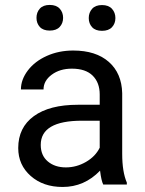

<svg xmlns="http://www.w3.org/2000/svg" viewBox="-20 -741 584 771"><path d="M53.2 0ZM394.5 0Q386.7 -15.6 381.8 -55.7Q318.8 9.8 231.4 9.8Q153.3 9.8 103.3 -34.4Q53.2 -78.6 53.2 -146.5Q53.2 -229 116 -274.7Q178.7 -320.3 292.5 -320.3H380.4V-361.8Q380.4 -409.2 352.1 -437.3Q323.7 -465.3 268.6 -465.3Q220.2 -465.3 187.5 -440.9Q154.8 -416.5 154.8 -381.8H64Q64 -421.4 92 -458.3Q120.1 -495.1 168.2 -516.6Q216.3 -538.1 273.9 -538.1Q365.2 -538.1 417 -492.4Q468.8 -446.8 470.7 -366.7V-123.5Q470.7 -50.8 489.3 -7.8V0ZM244.6 -68.8Q287.1 -68.8 325.2 -90.8Q363.3 -112.8 380.4 -147.9V-256.3H309.6Q143.6 -256.3 143.6 -159.2Q143.6 -116.7 171.9 -92.8Q200.2 -68.8 244.6 -68.8ZM126.5 -669.4Q126.5 -691.4 139.9 -706.3Q153.3 -721.2 179.7 -721.2Q206.1 -721.2 219.7 -706.3Q233.4 -691.4 233.4 -669.4Q233.4 -647.5 219.7 -632.8Q206.1 -618.2 179.7 -618.2Q153.3 -618.2 139.9 -632.8Q126.5 -647.5 126.5 -669.4ZM336.4 -668.5Q336.4 -690.4 349.9 -705.6Q363.3 -720.7 389.6 -720.7Q416 -720.7 429.7 -705.6Q443.4 -690.4 443.4 -668.5Q443.4 -646.5 429.7 -631.8Q416 -617.2 389.6 -617.2Q363.3 -617.2 349.9 -631.8Q336.4 -646.5 336.4 -668.5Z"/></svg>

Font: Roboto-o
Style: o-Regular
Weight: 400
Designer: Google
Version: Version 2.134; 2016; ttfautohint (v1.6)